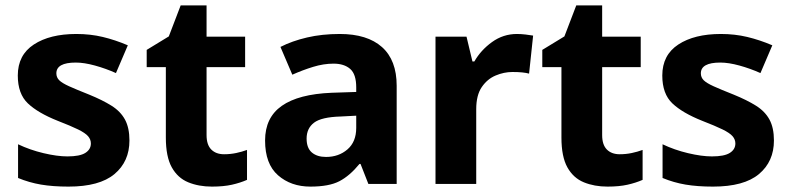

<svg xmlns="http://www.w3.org/2000/svg" viewBox="-20 -682 2932 712"><path d="M460 -161Q460 -83 404.5 -36.5Q349 10 234 10Q176 10 132 2.5Q88 -5 47 -22V-147Q91 -126 141.5 -114Q192 -102 230 -102Q276 -102 296.5 -115Q317 -128 317 -150Q317 -165 306.5 -177Q296 -189 269.5 -202Q243 -215 194 -234Q121 -263 83.5 -298.5Q46 -334 46 -402Q46 -478 105.5 -517Q165 -556 263 -556Q315 -556 361 -545Q407 -534 454 -514L410 -411Q372 -428 332 -439Q292 -450 261 -450Q189 -450 189 -410Q189 -395 199.5 -384.5Q210 -374 236.5 -362Q263 -350 311 -331Q360 -311 393.5 -290Q427 -269 443.5 -238.5Q460 -208 460 -161Z M811 -110Q834 -110 855.5 -114.5Q877 -119 896 -126V-15Q871 -4 840 3Q809 10 766 10Q717 10 678 -6Q639 -22 617 -61.5Q595 -101 595 -172V-433H524V-497L606 -547L650 -662H746V-546H889V-433H746V-181Q746 -145 763.5 -127.5Q781 -110 811 -110Z M1240 -556Q1342 -556 1396.5 -507.5Q1451 -459 1451 -364V0H1346L1317 -74H1313Q1277 -30 1238.5 -10Q1200 10 1131 10Q1059 10 1011 -32Q963 -74 963 -161Q963 -246 1025 -289.5Q1087 -333 1210 -338L1301 -341V-358Q1301 -407 1278.5 -426.5Q1256 -446 1217 -446Q1180 -446 1141 -434Q1102 -422 1064 -405L1020 -508Q1063 -530 1118.5 -543Q1174 -556 1240 -556ZM1244 -250Q1172 -248 1144.5 -227Q1117 -206 1117 -168Q1117 -133 1136.5 -116.5Q1156 -100 1189 -100Q1236 -100 1268.5 -128Q1301 -156 1301 -208V-253Z M1897 -556Q1912 -556 1929 -554Q1946 -552 1957 -550L1942 -409Q1931 -412 1916 -413.5Q1901 -415 1880 -415Q1849 -415 1818 -402Q1787 -389 1766.5 -359Q1746 -329 1746 -277V0H1595V-546H1710L1732 -454H1739Q1763 -496 1804.5 -526Q1846 -556 1897 -556Z M2278 -110Q2301 -110 2322.5 -114.5Q2344 -119 2363 -126V-15Q2338 -4 2307 3Q2276 10 2233 10Q2184 10 2145 -6Q2106 -22 2084 -61.5Q2062 -101 2062 -172V-433H1991V-497L2073 -547L2117 -662H2213V-546H2356V-433H2213V-181Q2213 -145 2230.5 -127.5Q2248 -110 2278 -110Z M2850 -161Q2850 -83 2794.5 -36.5Q2739 10 2624 10Q2566 10 2522 2.5Q2478 -5 2437 -22V-147Q2481 -126 2531.5 -114Q2582 -102 2620 -102Q2666 -102 2686.5 -115Q2707 -128 2707 -150Q2707 -165 2696.5 -177Q2686 -189 2659.5 -202Q2633 -215 2584 -234Q2511 -263 2473.5 -298.5Q2436 -334 2436 -402Q2436 -478 2495.5 -517Q2555 -556 2653 -556Q2705 -556 2751 -545Q2797 -534 2844 -514L2800 -411Q2762 -428 2722 -439Q2682 -450 2651 -450Q2579 -450 2579 -410Q2579 -395 2589.5 -384.5Q2600 -374 2626.5 -362Q2653 -350 2701 -331Q2750 -311 2783.5 -290Q2817 -269 2833.5 -238.5Q2850 -208 2850 -161Z"/></svg>

Font: Noto Sans Khmer UI
Style: Bold
Weight: 700
Designer: Danh Hong and the Monotype Design Team
Foundry: Monotype Imaging Inc.
Version: Version 2.002; ttfautohint (v1.8.4.7-5d5b)